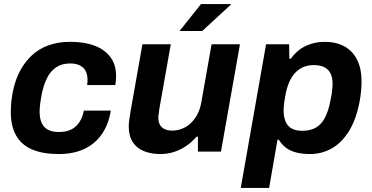

<svg xmlns="http://www.w3.org/2000/svg" viewBox="-20 -743 1822 941"><path d="M268 12Q191 12 138.5 -10Q86 -32 59.5 -78Q33 -124 33 -194Q33 -221 36 -249Q39 -277 45 -303Q56 -354 79 -397Q102 -440 136.5 -472Q171 -504 218 -521Q265 -538 324 -538Q394 -538 444 -519Q494 -500 521.5 -462.5Q549 -425 549 -371Q549 -360 548 -348.5Q547 -337 545 -326H407Q408 -333 408.5 -339.5Q409 -346 409 -352Q409 -377 400 -394.5Q391 -412 372 -422Q353 -432 324 -432Q283 -432 255 -413Q227 -394 210 -359.5Q193 -325 184 -279Q180 -258 178 -243Q176 -228 175 -217.5Q174 -207 174 -198Q174 -164 184 -141Q194 -118 215.5 -107Q237 -96 269 -96Q305 -96 329.5 -108.5Q354 -121 369.5 -145Q385 -169 391 -201H523Q512 -132 478 -84Q444 -36 391 -12Q338 12 268 12Z M766 12Q721 12 686 -2Q651 -16 631 -46Q611 -76 611 -124Q611 -141 614 -159.5Q617 -178 620 -198L678 -526H817L761 -210Q760 -198 758 -187.5Q756 -177 756 -167Q756 -144 764.5 -130Q773 -116 788.5 -109.5Q804 -103 824 -103Q849 -103 872 -112Q895 -121 914 -138.5Q933 -156 946.5 -181Q960 -206 966 -238L1017 -526H1156L1063 0H950V-73H943Q922 -48 894 -28.5Q866 -9 833.5 1.5Q801 12 766 12ZM860 -591 965 -723H1111V-720L971 -591Z M1160 178 1284 -526H1397L1398 -455H1405Q1436 -498 1479 -518Q1522 -538 1570 -538Q1627 -538 1667.5 -516Q1708 -494 1730 -450.5Q1752 -407 1752 -342Q1752 -323 1750 -300.5Q1748 -278 1744 -254Q1728 -163 1692.5 -104Q1657 -45 1607.5 -16.5Q1558 12 1499 12Q1462 12 1432.5 4.5Q1403 -3 1381.5 -19Q1360 -35 1347 -58H1340L1299 178ZM1460 -102Q1502 -102 1529 -118Q1556 -134 1573 -167Q1590 -200 1599 -248Q1604 -271 1606 -286Q1608 -301 1609 -312Q1610 -323 1610 -332Q1610 -363 1600 -383Q1590 -403 1570 -413.5Q1550 -424 1517 -424Q1479 -424 1450.5 -406Q1422 -388 1404 -354Q1386 -320 1378 -272Q1375 -254 1373 -241Q1371 -228 1370.5 -219Q1370 -210 1370 -202Q1370 -170 1379.5 -147.5Q1389 -125 1409 -113.5Q1429 -102 1460 -102Z"/></svg>

Font: Archivo SemiBold
Style: Bold Italic
Weight: 700
Italic angle: -10°
Version: Version 2.001